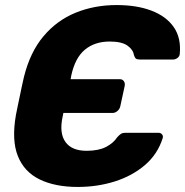

<svg xmlns="http://www.w3.org/2000/svg" viewBox="-20 -730 733 760"><path d="M287.6 10Q198.5 10 137.2 -19.7Q75.9 -49.4 50.8 -112Q25.6 -174.6 42.9 -274.1Q44.6 -283.8 49 -304.6Q53.4 -325.4 58.4 -349.6Q63.4 -373.9 67.9 -394.9Q72.5 -415.9 74.9 -425.9Q99.4 -524.1 152.3 -586.7Q205.1 -649.4 279.4 -679.7Q353.7 -710 441.6 -710Q521.6 -710 579.9 -687.7Q638.2 -665.4 668 -622.4Q697.7 -579.4 691.5 -515.6Q690.5 -506.6 682.4 -500.5Q674.2 -494.4 665.2 -494.4H534Q522.1 -494.4 517.7 -498.3Q513.3 -502.1 510.1 -512.3Q506.9 -533.5 484.3 -549.6Q461.6 -565.6 414.2 -565.6Q355.4 -565.6 316.4 -533.6Q277.4 -501.6 262.2 -431.5L259.5 -416.6H454.1Q464.7 -416.6 470.2 -408.7Q475.6 -400.9 473.6 -389.9L456.2 -309.6Q454.2 -299 445.2 -290.9Q436.1 -282.9 425.5 -282.9H230.9L227.7 -267.3Q214 -202.9 239.1 -168Q264.2 -133.1 322.5 -133.1Q369.9 -133.1 399.3 -148.2Q428.8 -163.4 443.8 -186.5Q452.9 -196.6 459.3 -200.5Q465.8 -204.4 477 -204.4H607Q616 -204.4 621.3 -198.2Q626.6 -192.1 624 -183.1Q603.6 -119.1 553.3 -76.2Q503 -33.4 434.1 -11.7Q365.1 10 287.6 10Z"/></svg>

Font: Rubik Light
Style: Italic
Weight: 300
Italic angle: -12°
Designer: Hubert and Fischer
Foundry: Hubert and Fischer
Version: Version 2.300;gftools[0.9.30]